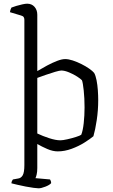

<svg xmlns="http://www.w3.org/2000/svg" viewBox="-20 -820 611 1040"><path d="M189 200Q181 200 162 197.5Q143 195 119.5 190.5Q96 186 75 181Q54 176 42 173Q42 166 45 160Q48 154 50 152L78 147Q94 145 103 129.5Q112 114 112 74V-713Q112 -721 108.5 -727Q105 -733 94 -736L34 -754Q35 -762 37.5 -769Q40 -776 42 -779Q52 -783 68.5 -788Q85 -793 101.5 -796.5Q118 -800 127 -800Q152 -800 167 -783Q182 -766 182 -740V-435Q207 -450 235 -465Q263 -480 289 -490Q315 -500 333 -500Q351 -500 374 -492.5Q397 -485 421 -473Q445 -461 463.5 -448Q482 -435 490 -425Q498 -411 503 -385.5Q508 -360 510 -331Q512 -302 512 -278Q512 -223 504 -169.5Q496 -116 486 -82Q468 -67 437 -47.5Q406 -28 368 -14Q330 0 293 0Q266 0 236 -13Q206 -26 182 -40V90Q182 111 178.5 125.5Q175 140 172 145L251 152Q253 155 255 160Q257 165 257 172Q249 182 226 191Q203 200 189 200ZM307 -60Q320 -60 344.5 -65.5Q369 -71 391 -78Q413 -85 420 -90Q429 -112 433.5 -153Q438 -194 438 -238Q438 -288 433.5 -330Q429 -372 424 -385Q417 -393 397.5 -405.5Q378 -418 354 -428Q330 -438 312 -438Q303 -438 279 -431Q255 -424 228 -414.5Q201 -405 182 -398V-97Q211 -83 246.5 -71.5Q282 -60 307 -60Z"/></svg>

Font: Texturina ExtraLight
Style: Regular
Weight: 200
Designer: Guillermo Torres Carreño
Foundry: Omnibus-Type
Version: Version 1.002; ttfautohint (v1.8.3)